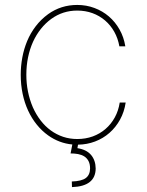

<svg xmlns="http://www.w3.org/2000/svg" viewBox="-20 -574 593 777"><path d="M63.9 -271.3Q63.9 -306.5 70.3 -341.3Q76.7 -376.1 90 -408Q103.3 -440 124.5 -467.7Q145.6 -495.4 174.7 -516.7Q226.6 -554 292.6 -554Q329.5 -554 362.2 -541.7Q394.9 -529.5 420.6 -507.5Q446.4 -485.4 463.8 -454.5Q481.2 -423.7 487.2 -386.4H463.1Q457.4 -418.7 442.5 -445.3Q427.6 -471.9 405.2 -491.1Q382.8 -510.3 354.2 -520.8Q325.6 -531.2 292.6 -531.2Q234 -531.2 187.5 -497.5Q164.1 -480.5 145.4 -457Q126.8 -433.6 113.6 -404.7Q100.5 -375.7 93.6 -342.2Q86.6 -308.6 86.6 -271.3Q86.6 -201.7 112.9 -139.9Q126.1 -110.4 144.4 -86.6Q162.6 -62.9 185.5 -46.2Q208.5 -29.5 235.4 -20.4Q262.4 -11.4 292.6 -11.4Q326.3 -11.4 355.5 -22Q384.6 -32.7 407.1 -52.2Q429.7 -71.7 444.6 -98.9Q459.5 -126.1 464.5 -159.1H488.6Q483 -121.1 465.7 -89.8Q448.5 -58.6 422.9 -36.2Q397.4 -13.8 364.7 -1.4Q332 11 295.8 11.4L293.3 25.6Q329.9 31.2 348.4 52.9Q366.8 74.6 367.2 108Q366.5 180 271.3 183.2L270.6 160.5Q310.4 159.1 327.2 146.5Q344.1 133.9 344.5 108Q344.5 89.5 338.1 77.6Q331.7 65.7 321 58.9Q310.4 52.2 296 49.5Q281.6 46.9 265.6 46.9L272.7 10.7Q219.5 5.7 175.1 -25.9Q149.1 -44.4 128.6 -70Q108 -95.5 93.6 -126.8Q79.2 -158 71.6 -194.4Q63.9 -230.8 63.9 -271.3Z"/></svg>

Font: Inter P Thin
Style: Regular
Weight: 100
Designer: Rasmus Andersson
Foundry: rsms
Version: Version 3.018;git-588b23468